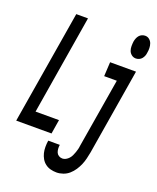

<svg xmlns="http://www.w3.org/2000/svg" viewBox="-185 -856 957 1170"><g transform="rotate(20 294.0 -271.0)"><path d="M-12 0 110 -735H186L80 -92H232L217 0ZM543 -605Q527 -605 515 -614.5Q503 -624 498 -637.5Q493 -651 493 -667Q493 -683 495 -698Q497 -709 501 -719Q505 -729 512 -737.5Q519 -746 529.5 -750.5Q540 -755 550 -755Q566 -755 577.5 -745.5Q589 -736 594 -722.5Q599 -709 599.5 -693Q600 -677 597 -662Q596 -651 592 -641Q588 -631 581 -622.5Q574 -614 563.5 -609.5Q553 -605 543 -605ZM326 213Q306 213 287 208Q268 203 253 191.5Q238 180 228.5 163.5Q219 147 214.5 128.5Q210 110 210 89.5Q210 69 213 49Q213 49 213 48.5Q213 48 213 48H288Q288 48 288 48Q288 48 288 49Q286 61 287 74Q288 87 292.5 97.5Q297 108 307.5 114.5Q318 121 331 121Q342 121 353 115Q364 109 372.5 99.5Q381 90 386 79Q391 68 395 57Q399 46 402 34.5Q405 23 406 12L481 -438H399L404 -530H572L480 27Q476 48 471 69Q466 90 457.5 110Q449 130 436.5 149Q424 168 407 183Q390 198 368.5 205.5Q347 213 326 213Z"/></g></svg>

Font: Iosevka Curly SmBdExObl
Style: Regular
Weight: 600
Width: 7
Italic angle: -9°
Monospace: yes
Designer: Belleve Invis
Foundry: Belleve Invis
Version: Version 11.1.0; ttfautohint (v1.8.3)